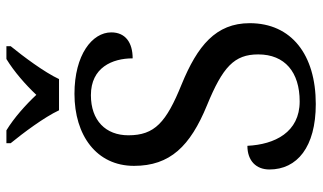

<svg xmlns="http://www.w3.org/2000/svg" viewBox="-218 -752 981 584"><g transform="rotate(-90 272.0 -460.5)"><path d="M228 -771H323C344 -816 392 -880 423 -918V-931H384C346 -908 305 -872 275 -840C245 -872 205 -908 167 -931H128V-918C159 -880 207 -816 228 -771ZM247 10C397 10 493 -64 493 -191C493 -294 424 -350 307 -398C191 -445 152 -480 152 -560C152 -629 197 -674 274 -674C358 -674 386 -609 386 -547C434 -547 465 -569 465 -612C465 -670 397 -724 278 -724C152 -724 59 -657 59 -543C59 -433 119 -372 243 -321C360 -273 398 -238 398 -165C398 -84 344 -39 255 -39C161 -39 124 -115 120 -198C74 -198 48 -171 48 -131C48 -47 116 10 247 10Z"/></g></svg>

Font: Noto Fangsong KSS Rotated
Style: Regular
Weight: 400
Designer: LIU Zhao, ZHANG Congyu, Kushim JIANG
Foundry: Guyu Beijing Co. Ltd.
Version: Version 1.000;November 16, 2022;FontCreator 11.5.0.2427 64-b